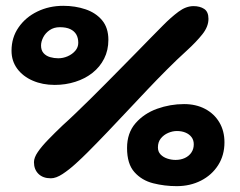

<svg xmlns="http://www.w3.org/2000/svg" viewBox="-20 -624 817 653"><path d="M166.1 -335.2Q124.6 -335.2 91.3 -349.7Q58 -364.1 38.6 -390.3Q19.2 -416.5 19.2 -451.5Q19.2 -496.5 43.2 -530.9Q67.1 -565.4 107.1 -584.8Q147.1 -604.2 195.2 -604.2Q235.9 -604.2 270.8 -592.4Q305.8 -580.6 327.2 -555.1Q348.6 -529.5 348.6 -488.5Q348.6 -452.9 334.2 -424.6Q319.9 -396.2 294.6 -376.2Q269.2 -356.2 236.2 -345.8Q203.1 -335.2 166.1 -335.2ZM178.2 -425.8Q194.5 -425.8 210.2 -432.6Q225.9 -439.5 236.1 -451.4Q246.2 -463.2 246.2 -478.4Q246.2 -494.8 239.6 -506.5Q232.9 -518.2 219.1 -524.9Q205.2 -531.5 183.4 -531.5Q163.4 -531.5 149 -521.6Q134.6 -511.8 127.1 -497.2Q119.6 -482.6 119.6 -469Q119.6 -453 128.1 -443.4Q136.5 -433.9 150.1 -429.8Q163.8 -425.8 178.2 -425.8ZM577.1 -80.1Q594.5 -80.1 608.6 -86.6Q622.6 -93.1 630.8 -105.1Q639 -117.1 639 -133.2Q639 -147.5 631.5 -157.5Q624 -167.5 611.2 -172.9Q598.5 -178.4 581.6 -178.4Q566.9 -178.4 551.8 -171.9Q536.8 -165.4 526.9 -153.1Q517.1 -140.8 517.1 -122.6Q517.1 -107.9 526.3 -98.5Q535.5 -89.1 549.3 -84.6Q563.1 -80.1 577.1 -80.1ZM580.9 9.1Q539.6 9.1 500.9 -0.7Q462.2 -10.5 437.2 -38.6Q412.1 -66.6 412.1 -120.6Q412.1 -171.9 441 -205Q469.9 -238.1 514.4 -254.1Q558.9 -270 606 -270Q646.5 -270 677.6 -253.6Q708.6 -237.2 726 -207.9Q743.4 -178.6 743.4 -140Q743.4 -96 721.9 -62.2Q700.4 -28.5 663.5 -9.7Q626.6 9.1 580.9 9.1ZM152.9 -17.6Q126.1 -17.6 110.8 -32.7Q95.5 -47.8 95.5 -72.4Q95.5 -87.9 108.6 -107Q121.6 -126.1 143.8 -148.9Q165.9 -171.8 193 -197.6Q214 -216.4 237.9 -239.4Q261.9 -262.4 287.9 -288.1Q313.9 -313.9 340.8 -340.9Q367.6 -368 394.1 -394.9Q420.6 -421.8 445.8 -447.4Q470.9 -473 493.2 -495.9Q515.6 -518.8 534.4 -537.6Q561.1 -564.8 586.9 -584Q612.6 -603.2 638.1 -603.2Q659.9 -603.2 674.4 -593.7Q689 -584.1 689 -559.8Q689 -533.5 668.4 -507.6Q647.8 -481.6 615.5 -452.1Q582.4 -422.1 548.6 -388.2Q514.8 -354.4 480.8 -318.5Q446.8 -282.6 412.6 -246.1Q378.4 -209.6 344.8 -174.4Q311.2 -139.2 278.6 -106.5Q260.4 -88.2 237.7 -67.5Q215 -46.8 192.8 -32.2Q170.6 -17.6 152.9 -17.6Z"/></svg>

Font: Gluten Thin
Style: Regular
Weight: 100
Designer: Tyler Finck
Foundry: Etcetera Type Company
Version: Version 1.300